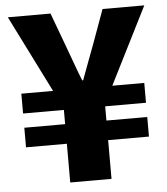

<svg xmlns="http://www.w3.org/2000/svg" viewBox="-52 -773 713 820"><g transform="rotate(-5 304.5 -363.0)"><path d="M216 0V-166H41V-250H216V-311H41V-396H177L12 -726H195L249 -580Q263 -543 276.5 -505Q290 -467 305 -430H309Q323 -468 337 -505.5Q351 -543 365 -580L418 -726H597L431 -396H568V-311H393V-250H568V-166H393V0Z"/></g></svg>

Font: Noto Sans TC Thin Black
Style: Regular
Weight: 900
Version: Version 2.004-H2;hotconv 1.0.118;makeotfexe 2.5.65603